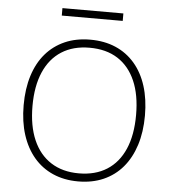

<svg xmlns="http://www.w3.org/2000/svg" viewBox="-58 -913 867 973"><g transform="rotate(5 375.5 -426.0)"><path d="M375 8Q304 8 247 -17Q190 -42 150 -89Q110 -136 88.5 -202.5Q67 -269 67 -353Q67 -437 88 -503.5Q109 -570 149 -616.5Q189 -663 246 -688Q303 -713 375 -713Q447 -713 504 -688.5Q561 -664 601.5 -617Q642 -570 663 -503.5Q684 -437 684 -354Q684 -270 662.5 -203Q641 -136 601 -89Q561 -42 504 -17Q447 8 375 8ZM375 -33Q459 -33 518 -70.5Q577 -108 608 -179.5Q639 -251 639 -353Q639 -455 608 -526Q577 -597 518.5 -634.5Q460 -672 375 -672Q292 -672 233 -634.5Q174 -597 143 -525.5Q112 -454 112 -353Q112 -252 143 -180.5Q174 -109 233 -71Q292 -33 375 -33ZM220 -822V-860H530V-822Z"/></g></svg>

Font: Nunito Sans 12pt ExtraLight
Style: Regular
Weight: 200
Designer: Vernon Adams
Foundry: Vernon Adams
Version: Version 3.101;gftools[0.9.27]